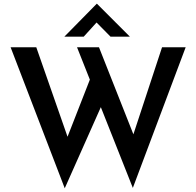

<svg xmlns="http://www.w3.org/2000/svg" viewBox="-20 -978 1054 1032"><path d="M37 -724H175L343 -243L463 -550L394 -724H512L697 -256L851 -724H978L694 32L522 -402L328 34ZM574 -781 499 -857 430 -781H326L500 -958H501L678 -781Z"/></svg>

Font: Reem Kufi Medium
Style: Regular
Weight: 500
Designer: Khaled Hosny
Version: Version 1.001